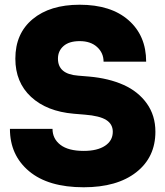

<svg xmlns="http://www.w3.org/2000/svg" viewBox="-20 -772 699 812"><path d="M334 20Q184.1 20 103 -47.9Q22 -115.7 22 -227.1H202.1Q202.1 -185.1 235.6 -159.4Q269 -133.8 334 -133.8Q391.6 -133.8 424.3 -155.5Q457 -177.2 457 -214.8Q457 -247.1 429.2 -264.6Q401.4 -282.2 338.9 -287.1L292 -291Q177.7 -300.8 111.3 -362.3Q44.9 -423.8 44.9 -523.9Q44.9 -630.4 118.2 -691.2Q191.4 -752 316.9 -752Q449.2 -752 523.7 -686.5Q598.1 -621.1 598.1 -511.2H418Q418 -548.3 390.6 -573.2Q363.3 -598.1 316.9 -598.1Q272.5 -598.1 248.8 -577.4Q225.1 -556.6 225.1 -523.9Q225.1 -458.5 310.1 -452.1L356.9 -448.2Q439.9 -440.9 502.2 -413.1Q564.5 -385.3 600.8 -334.5Q637.2 -283.7 637.2 -214.8Q637.2 -106.9 556.2 -43.5Q475.1 20 334 20Z"/></svg>

Font: Sora ExtraBold
Style: Regular
Weight: 800
Designer: Jonathan Barnbrook, Julián Moncada
Foundry: Barnbrook Fonts
Version: Version 2.000